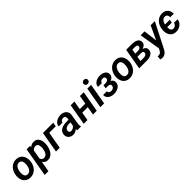

<svg xmlns="http://www.w3.org/2000/svg" viewBox="427 -2532 4545 4545"><g transform="rotate(-45 2699.5 -259.5)"><path d="M28.8 -255.9 30.3 -266.1Q36.1 -321.8 57.4 -371.3Q78.6 -420.9 113.5 -459Q148.4 -497.1 196.5 -518.3Q244.6 -539.6 303.7 -538.1Q360.4 -537.1 401.6 -514.9Q442.9 -492.7 469 -455.3Q495.1 -418 505.6 -370.4Q516.1 -322.8 511.2 -270L510.3 -259.3Q503.9 -204.1 482.4 -155Q460.9 -106 425.8 -68.4Q390.6 -30.8 342.8 -9.8Q294.9 11.2 236.3 9.8Q180.2 8.8 138.9 -13.2Q97.7 -35.2 71.5 -72Q45.4 -108.9 34.9 -156.2Q24.4 -203.6 28.8 -255.9ZM155.8 -266.1 154.8 -255.4Q152.8 -230.5 154.1 -202.1Q155.3 -173.8 164.1 -148.9Q172.9 -124 191.9 -108.2Q210.9 -92.3 243.2 -91.3Q277.8 -90.3 303 -105.2Q328.1 -120.1 344.7 -145.3Q361.3 -170.4 371.1 -200.7Q380.9 -231 384.3 -259.8L385.3 -270Q387.7 -294.9 386.2 -323.7Q384.8 -352.5 376 -377.7Q367.2 -402.8 348.1 -419.2Q329.1 -435.5 296.4 -436.5Q261.7 -438 236.6 -422.4Q211.4 -406.7 194.8 -381.3Q178.2 -356 168.7 -325.4Q159.2 -294.9 155.8 -266.1Z M752.9 -419.4 644.5 203.1H518.6L645.5 -528.3H761.7ZM1055.2 -272.5 1053.7 -262.2Q1048.3 -214.4 1031.7 -165.8Q1015.1 -117.2 986.6 -76.9Q958 -36.6 916.5 -12.5Q875 11.7 818.8 10.3Q769.5 8.8 736.3 -14.6Q703.1 -38.1 683.8 -75.7Q664.6 -113.3 656.7 -157.2Q648.9 -201.2 650.9 -243.2L654.8 -276.4Q662.6 -321.3 680.9 -368.2Q699.2 -415 728.5 -454.1Q757.8 -493.2 798.3 -516.6Q838.9 -540 891.6 -538.6Q945.8 -537.1 980.2 -512.7Q1014.6 -488.3 1032.5 -449.2Q1050.3 -410.2 1054.9 -363.8Q1059.6 -317.4 1055.2 -272.5ZM927.7 -262.7 929.2 -273.4Q931.6 -296.4 931.2 -324Q930.7 -351.6 923.8 -376.7Q917 -401.9 899.9 -418.5Q882.8 -435.1 851.1 -436Q821.3 -437.5 797.9 -426.5Q774.4 -415.5 757.3 -396.2Q740.2 -377 729.2 -352.3Q718.3 -327.6 713.4 -301.3L701.2 -219.2Q699.2 -188 707.5 -159.2Q715.8 -130.4 736.6 -111.3Q757.3 -92.3 792.5 -91.3Q826.7 -90.8 850.8 -106.4Q875 -122.1 890.9 -148.2Q906.7 -174.3 915.5 -204.6Q924.3 -234.9 927.7 -262.7Z M1536.6 -528.3 1518.6 -426.3H1300.3L1226.1 0H1100.1L1191.9 -528.3Z M1809.6 -112.3 1848.1 -357.9Q1851.1 -381.3 1845.5 -400.6Q1839.8 -419.9 1824.7 -431.6Q1809.6 -443.4 1783.7 -443.8Q1760.7 -444.3 1741.5 -436Q1722.2 -427.7 1709 -412.1Q1695.8 -396.5 1690.9 -374L1564.9 -373Q1567.9 -416 1589.8 -447.5Q1611.8 -479 1645.5 -499.3Q1679.2 -519.5 1718.8 -529.3Q1758.3 -539.1 1796.4 -538.1Q1850.6 -537.1 1893.1 -515.1Q1935.5 -493.2 1958 -452.9Q1980.5 -412.6 1974.6 -355L1937 -124.5Q1932.6 -96.2 1930.7 -66.2Q1928.7 -36.1 1938.5 -8.8L1938 0L1813.5 0.5Q1805.2 -26.9 1805.4 -55.7Q1805.7 -84.5 1809.6 -112.3ZM1862.8 -321.8 1850.1 -245.1 1777.3 -245.6Q1754.9 -245.6 1732.2 -240.7Q1709.5 -235.8 1689.9 -225.3Q1670.4 -214.8 1657.2 -197.3Q1644 -179.7 1641.1 -154.3Q1638.7 -134.8 1645.5 -120.1Q1652.3 -105.5 1666.3 -96.9Q1680.2 -88.4 1699.7 -87.9Q1726.6 -87.4 1752.4 -98.4Q1778.3 -109.4 1797.6 -129.4Q1816.9 -149.4 1824.2 -175.8L1854 -119.1Q1843.3 -90.3 1824.7 -66.4Q1806.2 -42.5 1781.7 -25.1Q1757.3 -7.8 1728.8 1.7Q1700.2 11.2 1668.9 10.7Q1625 9.8 1588.6 -9.8Q1552.2 -29.3 1531.2 -64Q1510.3 -98.6 1512.2 -144Q1514.6 -195.8 1538.3 -230.2Q1562 -264.6 1599.6 -284.7Q1637.2 -304.7 1681.9 -313.5Q1726.6 -322.3 1770 -322.3Z M2432.6 -311.5 2414.6 -210.4H2150.4L2168.5 -311.5ZM2246.1 -528.3 2154.3 0H2028.3L2120.1 -528.3ZM2557.1 -528.3 2465.3 0H2338.9L2430.7 -528.3Z M2803.7 -528.3 2712.4 0H2585.9L2677.7 -528.3ZM2693.4 -664.1Q2692.9 -694.8 2713.6 -714.1Q2734.4 -733.4 2764.6 -733.9Q2793.5 -734.4 2814.7 -716.6Q2835.9 -698.7 2835.9 -668.5Q2836.4 -638.2 2815.4 -619.1Q2794.4 -600.1 2764.6 -599.6Q2735.8 -599.1 2714.8 -616.7Q2693.8 -634.3 2693.4 -664.1Z M3102.1 -251.5 2994.6 -252 3005.4 -313.5 3075.2 -313Q3097.2 -313.5 3116.9 -320.1Q3136.7 -326.7 3150.4 -341.1Q3164.1 -355.5 3167.5 -379.4Q3170.4 -400.4 3162.8 -414.1Q3155.3 -427.7 3140.1 -434.8Q3125 -441.9 3106 -442.4Q3084 -442.9 3064.7 -435.8Q3045.4 -428.7 3031.5 -414.6Q3017.6 -400.4 3012.2 -378.4L2885.7 -377.9Q2889.6 -433.6 2923.1 -469.5Q2956.5 -505.4 3005.4 -522.2Q3054.2 -539.1 3105 -538.1Q3140.1 -537.6 3174.8 -529.3Q3209.5 -521 3237.5 -503.4Q3265.6 -485.8 3282 -457.3Q3298.3 -428.7 3296.4 -387.7Q3294.9 -350.6 3276.4 -324.7Q3257.8 -298.8 3229 -282.7Q3200.2 -266.6 3167 -259Q3133.8 -251.5 3102.1 -251.5ZM3001 -287.1 3093.3 -286.6Q3125 -285.6 3156.2 -278.8Q3187.5 -272 3212.2 -256.8Q3236.8 -241.7 3251.2 -216.3Q3265.6 -190.9 3264.2 -153.3Q3262.2 -107.9 3240 -76.7Q3217.8 -45.4 3183.1 -25.9Q3148.4 -6.3 3107.9 2.2Q3067.4 10.7 3029.3 9.8Q2978 8.8 2933.6 -9.8Q2889.2 -28.3 2862.1 -64.9Q2835 -101.6 2835.4 -157.2L2960 -156.7Q2959.5 -132.8 2970.2 -117.4Q2981 -102.1 2999.3 -94.2Q3017.6 -86.4 3040.5 -86.9Q3063.5 -86.4 3085.2 -94.5Q3106.9 -102.5 3122.1 -118.9Q3137.2 -135.3 3140.6 -160.2Q3144 -184.6 3136.2 -198.7Q3128.4 -212.9 3112.1 -219.2Q3095.7 -225.6 3073.7 -226.6L2990.2 -227.1Z M3351.6 -255.9 3353 -266.1Q3358.9 -321.8 3380.1 -371.3Q3401.4 -420.9 3436.3 -459Q3471.2 -497.1 3519.3 -518.3Q3567.4 -539.6 3626.5 -538.1Q3683.1 -537.1 3724.4 -514.9Q3765.6 -492.7 3791.7 -455.3Q3817.9 -418 3828.4 -370.4Q3838.9 -322.8 3834 -270L3833 -259.3Q3826.7 -204.1 3805.2 -155Q3783.7 -106 3748.5 -68.4Q3713.4 -30.8 3665.5 -9.8Q3617.7 11.2 3559.1 9.8Q3502.9 8.8 3461.7 -13.2Q3420.4 -35.2 3394.3 -72Q3368.2 -108.9 3357.7 -156.2Q3347.2 -203.6 3351.6 -255.9ZM3478.5 -266.1 3477.5 -255.4Q3475.6 -230.5 3476.8 -202.1Q3478 -173.8 3486.8 -148.9Q3495.6 -124 3514.6 -108.2Q3533.7 -92.3 3565.9 -91.3Q3600.6 -90.3 3625.7 -105.2Q3650.9 -120.1 3667.5 -145.3Q3684.1 -170.4 3693.8 -200.7Q3703.6 -231 3707 -259.8L3708 -270Q3710.4 -294.9 3709 -323.7Q3707.5 -352.5 3698.7 -377.7Q3689.9 -402.8 3670.9 -419.2Q3651.9 -435.5 3619.1 -436.5Q3584.5 -438 3559.3 -422.4Q3534.2 -406.7 3517.6 -381.3Q3501 -356 3491.5 -325.4Q3481.9 -294.9 3478.5 -266.1Z M4171.9 -223.1 4004.9 -223.6 4019.5 -311 4147 -310.5Q4168 -311.5 4189.9 -315.9Q4211.9 -320.3 4228.5 -333Q4245.1 -345.7 4249 -370.1Q4252 -387.7 4246.6 -398.7Q4241.2 -409.7 4230.2 -415.8Q4219.2 -421.9 4205.3 -424.3Q4191.4 -426.8 4177.2 -427.2L4085.4 -427.7L4011.2 0H3885.7L3977.1 -528.3L4180.2 -527.8Q4214.4 -527.3 4250 -520.5Q4285.6 -513.7 4315.2 -498Q4344.7 -482.4 4362.3 -454.8Q4379.9 -427.2 4377.9 -385.3Q4376.5 -351.1 4359.9 -327.9Q4343.3 -304.7 4316.9 -290Q4290.5 -275.4 4260.3 -267.6Q4230 -259.8 4201.2 -257.3ZM4136.7 0H3929.7L3993.7 -100.6L4139.6 -100.1Q4162.1 -101.1 4182.9 -106.7Q4203.6 -112.3 4218.8 -126.2Q4233.9 -140.1 4237.8 -164.6Q4241.7 -186.5 4233.6 -199Q4225.6 -211.4 4209.7 -217Q4193.8 -222.7 4174.8 -223.1L4038.1 -223.6L4054.7 -311L4200.2 -310.5L4225.6 -275.9Q4260.3 -272 4291.7 -258.3Q4323.2 -244.6 4342.5 -219Q4361.8 -193.4 4360.8 -154.8Q4359.4 -108.9 4338.9 -78.9Q4318.4 -48.8 4285.4 -31.5Q4252.4 -14.2 4213.6 -6.8Q4174.8 0.5 4136.7 0Z M4582.5 -64.9 4798.3 -528.3H4937.5L4627.9 80.6Q4614.7 108.9 4597.7 133.3Q4580.6 157.7 4558.8 176.3Q4537.1 194.8 4510 204.8Q4482.9 214.8 4449.2 214.8Q4433.1 214.8 4417.5 211.9Q4401.9 209 4386.7 205.6L4395.5 108.4Q4400.9 108.9 4406.2 109.4Q4411.6 109.9 4416.5 110.4Q4442.9 110.8 4462.9 103.8Q4482.9 96.7 4497.8 81.8Q4512.7 66.9 4524.4 43.9ZM4593.8 -528.3 4644 -132.8 4640.1 -1.5 4554.2 14.2 4462.4 -528.3Z M5210 -300.8 5195.3 -218.8H4987.8L5002.4 -300.8ZM5122.1 -91.3Q5149.9 -90.3 5171.9 -101.3Q5193.8 -112.3 5208.7 -132.1Q5223.6 -151.9 5229.5 -178.2L5348.1 -178.7Q5342.8 -120.6 5309.1 -77.6Q5275.4 -34.7 5224.6 -11.7Q5173.8 11.2 5117.2 9.8Q5060.5 8.8 5020.8 -13.2Q4981 -35.2 4956.8 -72.3Q4932.6 -109.4 4923.6 -156.5Q4914.6 -203.6 4919.4 -254.9L4921.4 -271Q4928.2 -325.7 4949.2 -374.5Q4970.2 -423.3 5004.6 -460.7Q5039.1 -498 5086.2 -518.8Q5133.3 -539.6 5191.9 -538.1Q5252 -537.1 5294.4 -510.7Q5336.9 -484.4 5358.9 -439.2Q5380.9 -394 5379.9 -335.4L5261.7 -335.9Q5262.2 -361.8 5254.4 -384.5Q5246.6 -407.2 5229 -421.4Q5211.4 -435.5 5182.6 -437Q5147.9 -438 5123.8 -423.1Q5099.6 -408.2 5084 -383.3Q5068.4 -358.4 5059.6 -328.9Q5050.8 -299.3 5047.4 -271L5045.4 -255.4Q5043 -231.4 5042.7 -203.6Q5042.5 -175.8 5049.1 -150.6Q5055.7 -125.5 5073 -108.9Q5090.3 -92.3 5122.1 -91.3Z"/></g></svg>

Font: Roboto SemiBold
Style: Italic
Weight: 600
Designer: Christian Robertson
Foundry: Google
Version: Version 3.009; 2024